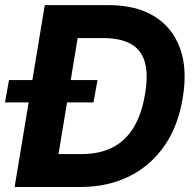

<svg xmlns="http://www.w3.org/2000/svg" viewBox="-57 -748 771 768"><path d="M262.7 0H69.8L91.8 -131.8H271.5Q339.8 -131.8 391.6 -157.5Q443.4 -183.1 476.6 -236.6Q509.8 -290 523.4 -373Q536.6 -451.7 522 -500.7Q507.3 -549.8 465.6 -572.8Q423.8 -595.7 355.5 -595.7H165L187.5 -727.5H377.9Q487.8 -727.5 560.5 -682.6Q633.3 -637.7 663.3 -554.4Q693.4 -471.2 673.8 -356Q655.8 -244.1 600.6 -164.6Q545.4 -85 459.7 -42.5Q374 0 262.7 0ZM275.4 -727.5 155.3 0H1.5L122.1 -727.5ZM-37.1 -338.4 -21 -427.7H333L316.9 -338.4Z"/></svg>

Font: Inter Tight
Style: Bold Italic
Weight: 700
Italic angle: -9.39999°
Designer: Rasmus Andersson
Foundry: rsms
Version: Version 3.004